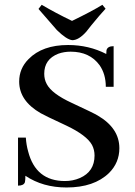

<svg xmlns="http://www.w3.org/2000/svg" viewBox="-20 -787 572 816"><path d="M487.3 -157.2Q487.3 -242.2 395.5 -295.9Q379.9 -305.7 285.2 -349.6Q200.2 -388.7 178.7 -429.7Q168 -449.2 168 -473.6Q168 -535.2 227.5 -558.6Q252 -567.4 280.3 -567.4Q361.3 -567.4 403.3 -509.8Q429.7 -471.7 429.7 -418H462.9V-590.8Q436.5 -590.8 432.6 -573.2Q431.6 -566.4 431.6 -557.6Q357.4 -595.7 269.5 -595.7Q160.2 -595.7 101.6 -536.1Q61.5 -496.1 61.5 -440.4Q61.5 -358.4 153.3 -305.7Q168 -296.9 262.7 -252.9Q348.6 -211.9 371.1 -170.9Q381.8 -150.4 381.8 -126Q381.8 -57.6 319.3 -30.3Q290 -17.6 255.9 -17.6Q131.8 -17.6 99.6 -143.6Q91.8 -170.9 89.8 -202.1H56.6V2Q81.1 2 85.9 -12.7Q87.9 -21.5 87.9 -40Q162.1 9.8 262.7 9.8Q379.9 9.8 443.4 -51.8Q487.3 -95.7 487.3 -157.2ZM287.1 -616.2Q314.5 -616.2 346.7 -652.3Q353.5 -661.1 369.1 -680.7Q404.3 -723.6 428.7 -750L415 -766.6Q371.1 -739.3 286.1 -698.2Q216.8 -731.4 157.2 -766.6L143.6 -749Q155.3 -736.3 221.7 -659.2Q262.7 -619.1 287.1 -616.2Z"/></svg>

Font: Abhaya Libre SemiBold
Style: Regular
Weight: 600
Designer: Pushpananda Ekanayake, Sol Matas, Pathum Egodawatta
Foundry: Mooniak
Version: Version 1.050 ; ttfautohint (v1.6)